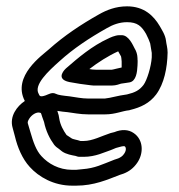

<svg xmlns="http://www.w3.org/2000/svg" viewBox="-20 -546 566 606"><path d="M124 -245C104 -238 105 -245 102 -250C86 -278 132 -321 168 -353C212 -393 262 -426 317 -457C336 -468 357 -476 381 -476C414 -476 427 -463 441 -439C448 -425 451 -418 454 -409C456 -396 458 -386 459 -379V-365C457 -335 444 -293 433 -278C420 -261 406 -254 381 -248C350 -244 331 -237 311 -235H258C238 -235 221 -239 199 -242C180 -244 163 -246 156 -250C144 -256 133 -248 124 -245ZM262 -328C289 -349 322 -370 353 -384C355 -380 358 -375 362 -368C363 -366 363 -361 364 -352V-341V-333C357 -332 336 -326 333 -326H282C273 -326 269 -327 262 -328ZM199 -287C220 -283 246 -279 265 -277C272 -276 276 -276 282 -276H333C347 -276 358 -281 362 -282C372 -284 380 -284 389 -286C410 -290 413 -319 414 -339C414 -345 415 -354 414 -359C414 -360 415 -377 405 -393C400 -402 387 -435 364 -435H357C343 -435 325 -426 323 -425C270 -401 226 -363 188 -330C188 -330 151 -297 199 -287ZM72 -171C80 -184 96 -194 107 -190C111 -189 108 -190 119 -161C125 -132 137 -108 151 -89C155 -84 161 -79 166 -76L176 -68C189 -59 207 -56 218 -54C224 -52 226 -51 232 -51H244C282 -51 310 -66 329 -72C333 -73 340 -77 346 -79L357 -82C367 -85 372 -85 374 -84C376 -83 381 -74 372 -61C367 -53 360 -49 353 -46L341 -42C302 -27 280 -15 240 -12C232 -11 223 -10 220 -10H208C165 -10 132 -30 111 -53C94 -71 85 -98 76 -129L68 -156C67 -159 67 -163 72 -171ZM161 -196C172 -194 183 -193 193 -192C210 -190 232 -185 258 -185H312C344 -185 366 -196 388 -198C389 -198 390 -199 391 -199C424 -207 452 -220 473 -248C498 -282 508 -331 509 -380C509 -395 505 -407 504 -417C502 -436 490 -453 484 -464C465 -496 435 -526 381 -526C345 -526 316 -514 293 -501C236 -469 182 -433 134 -390C114 -372 18 -306 58 -228V-227C34 -211 9 -179 20 -142L27 -116C35 -82 50 -45 74 -19C102 12 149 40 208 40H220C277 40 319 21 358 6L370 2C388 -5 402 -16 413 -32C434 -62 433 -105 402 -126C385 -138 363 -138 341 -129L329 -126C301 -117 272 -101 244 -101H234C223 -105 210 -106 205 -110L193 -118C192 -119 192 -118 190 -120C180 -134 170 -152 167 -172C166 -180 165 -184 161 -196Z"/></svg>

Font: Dictator
Style: Stencil
Weight: 500
Version: Version MIL.1277